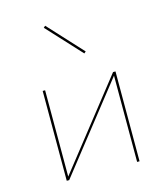

<svg xmlns="http://www.w3.org/2000/svg" viewBox="-103 -758 726 838"><g transform="rotate(-15 259.5 -339.0)"><path d="M424 0H413V-390L106 0H95V-406H106V-16L413 -406H424ZM171 -671 179 -678 321 -524 313 -517Z"/></g></svg>

Font: Ysabeau Hairline
Style: Regular
Weight: 100
Designer: Christian Thalmann (Catharsis Fonts)
Version: Version 0.003